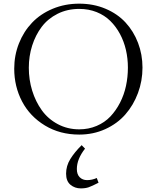

<svg xmlns="http://www.w3.org/2000/svg" viewBox="-20 -731 857 1054"><path d="M58.1 -354Q58.1 -427.2 84 -492.7Q109.9 -558.1 156 -606.4Q202.1 -654.8 269.3 -682.9Q336.4 -710.9 415 -710.9Q493.2 -710.9 559.1 -683.1Q625 -655.3 669.2 -607.4Q713.4 -559.6 737.8 -495.6Q762.2 -431.6 762.2 -359.9Q762.2 -286.6 737.3 -220Q712.4 -153.3 668.2 -102.8Q624 -52.2 558.1 -22.2Q492.2 7.8 415 7.8Q309.1 7.8 226.8 -42Q144.5 -91.8 101.3 -173.8Q58.1 -255.9 58.1 -354ZM138.2 -358.9Q138.2 -293.5 156.7 -233.4Q175.3 -173.3 209.5 -125.7Q243.7 -78.1 297.1 -49.6Q350.6 -21 415 -21Q466.3 -21 510.5 -39.8Q554.7 -58.6 585.7 -91.3Q616.7 -124 638.9 -167.2Q661.1 -210.4 671.6 -259.3Q682.1 -308.1 682.1 -359.9Q682.1 -409.7 671.4 -456.5Q660.6 -503.4 638.7 -544.4Q616.7 -585.4 585.4 -616.2Q554.2 -647 510.5 -664.6Q466.8 -682.1 415 -682.1Q349.6 -682.1 296.1 -655.3Q242.7 -628.4 208.7 -583.3Q174.8 -538.1 156.5 -480.5Q138.2 -422.9 138.2 -358.9ZM342.8 222.2Q342.8 179.7 366 142.1Q389.2 104.5 428.2 65.9L446.8 85Q401.9 142.1 401.9 196.8Q401.9 226.6 417.7 242.2Q433.6 257.8 458 257.8Q485.4 257.8 511.2 246.1L521 272Q485.4 290.5 467 296.9Q448.7 303.2 423.8 303.2Q390.6 303.2 366.7 283.2Q342.8 263.2 342.8 222.2Z"/></svg>

Font: Dihjauti S
Style: Regular
Weight: 400
Designer: T. Christopher White
Version: Version 3.0.0